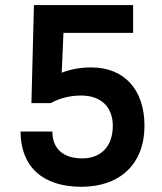

<svg xmlns="http://www.w3.org/2000/svg" viewBox="-20 -713 626 743"><path d="M294.9 9.8C445.8 9.8 539.1 -80.1 539.1 -226.1C539.1 -366.2 460.9 -452.1 333 -452.1C294.9 -452.1 254.4 -445.8 218.8 -431.6L225.6 -585.9H495.1V-693.4H111.3L101.6 -314H175.8C212.4 -333.5 251.5 -343.3 293.9 -343.3C370.6 -343.3 416.5 -299.3 416.5 -226.1C416.5 -147.9 372.1 -100.1 298.3 -100.1C224.1 -100.1 182.6 -138.2 182.6 -204.1H59.6C59.6 -68.4 145 9.8 294.9 9.8Z"/></svg>

Font: Cascadia Code PL SemiBold
Style: Regular
Weight: 600
Monospace: yes
Designer: Aaron Bell
Foundry: Saja Typeworks
Version: Version 2404.023